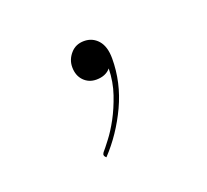

<svg xmlns="http://www.w3.org/2000/svg" viewBox="-49 -114 311 289"><g transform="rotate(-20 106.0 31.0)"><path d="M78 117.5Q76.5 116 76.5 114Q76.5 113 78 110.5Q82 106 90.2 95.2Q98.5 84.5 106.8 69.2Q115 54 121.5 35Q128 16 128.5 -5.5Q120.5 4 105.5 4Q93.5 4 85.5 -4.2Q77.5 -12.5 77.5 -26Q77.5 -38 85.8 -47.5Q94 -57 107.5 -57Q121 -57 129.8 -47Q138.5 -37 138.5 -18Q138.5 20.5 121.8 56.2Q105 92 79.5 119Z"/></g></svg>

Font: Lato 2
Style: Regular
Weight: 100
Designer: Lukasz Dziedzic with Adam Twardoch and Botio Nikoltchev
Foundry: tyPoland Lukasz Dziedzic
Version: Version 2.015; 2015-08-06; http://www.latofonts.com/